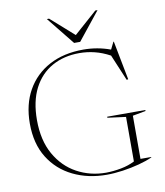

<svg xmlns="http://www.w3.org/2000/svg" viewBox="-100 -1016 951 1108"><g transform="rotate(-10 376.0 -462.5)"><path d="M642.5 -46.5H705.5V-44Q673.5 -29 627.2 -16.8Q581 -4.5 530.5 2.8Q480 10 435.5 10Q326.5 10 238.8 -32.8Q151 -75.5 100 -157.5Q49 -239.5 49 -357.5Q49 -469.5 95.5 -552Q142 -634.5 226.8 -679.8Q311.5 -725 426.5 -725Q509.5 -725 585 -697L606 -739.5H608.5L652.5 -511.5L643.5 -509.5L579 -663Q533.5 -687.5 489.5 -698.2Q445.5 -709 400.5 -709Q309.5 -709 240.2 -670.2Q171 -631.5 132 -556Q93 -480.5 93 -370.5Q93 -251.5 139.5 -169.2Q186 -87 263.5 -44.8Q341 -2.5 434 -2.5Q477 -3 521.8 -11.5Q566.5 -20 602.5 -38.5V-299.5L495.5 -313.5V-319.5H719V-313.5L642.5 -299.5ZM547.5 -935 417 -772H381.5L250.5 -935H263.5L399 -815L534.5 -935Z"/></g></svg>

Font: Newsreader Display ExtraLight
Style: Regular
Weight: 275
Designer: Hugues Gentile
Foundry: Production Type
Version: Version 1.002